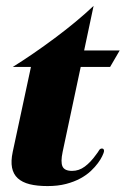

<svg xmlns="http://www.w3.org/2000/svg" viewBox="-20 -626 429 654"><path d="M387.7 -454.1 355 -397.9H254.9L193.4 -108.9Q186 -74.2 192.9 -59.1Q199.7 -43.9 225.6 -43.9Q249 -43.9 268.8 -58.6Q288.6 -73.2 307.1 -99.1Q314 -107.9 317.4 -114Q320.8 -120.1 327.6 -120.1Q331.5 -120.1 333.3 -116.9Q335 -113.8 334 -108.9Q333 -104.5 328.1 -94Q323.2 -83.5 313.7 -70.6Q304.2 -57.6 289.6 -43.7Q274.9 -29.8 253.9 -18.3Q232.9 -6.8 205.1 0.5Q177.2 7.8 142.1 7.8Q106.4 7.8 81.1 1.5Q55.7 -4.9 40.5 -18.8Q25.4 -32.7 21 -54.9Q16.6 -77.1 23.4 -108.9L85.4 -397.9H23.4Q57.1 -418.9 93.8 -444.1Q130.4 -469.2 166.7 -496.3Q203.1 -523.4 237.1 -551.5Q271 -579.6 298.8 -606L266.6 -454.1Z"/></svg>

Font: XB Zar
Style: Bold Italic
Weight: 700
Italic angle: -12°
Designer: Behnam
Foundry: Irmug
Version: Version 8.005 2009